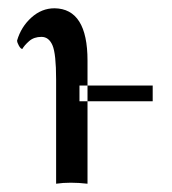

<svg xmlns="http://www.w3.org/2000/svg" viewBox="-20 -443 417 466"><path d="M192.4 -197.3V-235.4H350.6V-197.3ZM192.4 -197.3V2.9Q149.4 -2 116.2 2.9V-250Q116.2 -312.5 107.4 -333Q98.6 -353.5 80.6 -353.5Q62.5 -353.5 50.8 -343.3Q39.1 -333 34.2 -324.2Q30.3 -324.2 25.9 -332Q21.5 -339.8 21.5 -344.7Q31.2 -377.9 56.2 -400.4Q81.1 -422.9 112.3 -422.9Q192.4 -421.9 192.4 -295.9V-235.4H172.9V-197.3Z"/></svg>

Font: CrimsonText-Roman
Style: Roman
Weight: 400
Version: Version 0.13